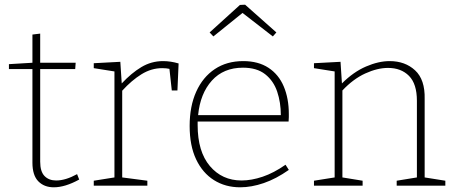

<svg xmlns="http://www.w3.org/2000/svg" viewBox="-20 -790 1937 817"><path d="M209 7Q168 7 143 -18.5Q118 -44 118 -98V-496H18V-517L118 -523V-643L151 -647V-523H302L300 -496H151V-102Q151 -60 169.5 -41Q188 -22 219 -22Q259 -22 308 -49L317 -26Q257 7 209 7Z M379 0V-21L467 -35V-486L379 -500V-521L492 -527L498 -435Q539 -479 581.5 -504.5Q624 -530 674 -530Q706 -530 740 -520L735 -405H711L701 -497Q688 -500 670 -500Q624 -500 582 -474Q540 -448 500 -404V-35L607 -21V0Z M1002 7Q939 7 890.5 -23.5Q842 -54 814.5 -112Q787 -170 787 -254Q787 -338 815 -400Q843 -462 894 -496Q945 -530 1015 -530Q1079 -530 1122.5 -501.5Q1166 -473 1187.5 -422Q1209 -371 1209 -305Q1209 -299 1209 -291.5Q1209 -284 1208 -273H821Q821 -266 821 -258Q821 -145 873 -83.5Q925 -22 1008 -22Q1050 -22 1097.5 -38Q1145 -54 1195 -89L1209 -67Q1155 -29 1102.5 -11Q1050 7 1002 7ZM1014 -502Q931 -502 881.5 -447Q832 -392 823 -300H1175Q1175 -354 1159.5 -400Q1144 -446 1108.5 -474Q1073 -502 1014 -502ZM888 -635 872 -652 1001 -769 1023 -770 1156 -652 1141 -635 1012 -735Z M1316 0V-21L1404 -35V-486L1316 -500V-521L1429 -527L1435 -435Q1484 -484 1537.5 -507Q1591 -530 1638 -530Q1704 -530 1746.5 -490.5Q1789 -451 1787 -369V-35L1875 -21V0H1668V-21L1754 -35V-361Q1754 -433 1720.5 -467Q1687 -501 1631 -501Q1586 -501 1534.5 -477.5Q1483 -454 1437 -405V-35L1523 -21V0Z"/></svg>

Font: Bitter ExtraLight
Style: Regular
Weight: 200
Designer: Sol Matas, and Bitter project Authors
Foundry: Sol Matas
Version: Version 2.001